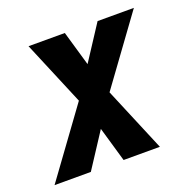

<svg xmlns="http://www.w3.org/2000/svg" viewBox="-114 -618 713 716"><g transform="rotate(-20 242.5 -260.0)"><path d="M-15 0 178 -265 71 -520H215L255 -382L345 -520H489L296 -255L403 0H259L219 -138L129 0Z"/></g></svg>

Font: Iosevka SS18 Extrabold
Style: Italic
Weight: 800
Italic angle: -9°
Monospace: yes
Designer: Belleve Invis
Foundry: Belleve Invis
Version: Version 25.1.1; ttfautohint (v1.8.4)